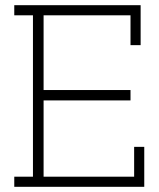

<svg xmlns="http://www.w3.org/2000/svg" viewBox="-20 -720 611 740"><path d="M536 0H35V-39H107V-661H35V-700H522V-546H483V-661H148V-373H483V-333H148V-39H497V-154H536Z"/></svg>

Font: Josefin Slab
Style: Regular
Weight: 400
Designer: Santiago Orozco
Foundry: Typemade
Version: Version 2.000